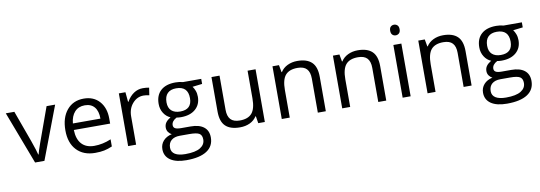

<svg xmlns="http://www.w3.org/2000/svg" viewBox="-68 -1207 5399 1920"><g transform="rotate(-10 2632.0 -247.0)"><path d="M203.1 0 0 -535.2H86.9L202.1 -217.8Q241.2 -106.4 248 -73.2H252Q257.3 -99.1 285.9 -180.4Q314.5 -261.7 414.1 -535.2H501L297.9 0Z M813 9.8Q694.3 9.8 625.7 -62.5Q557.1 -134.8 557.1 -263.2Q557.1 -392.6 620.8 -468.8Q684.6 -544.9 792 -544.9Q892.6 -544.9 951.2 -478.8Q1009.8 -412.6 1009.8 -304.2V-252.9H641.1Q643.6 -158.7 688.7 -109.9Q733.9 -61 815.9 -61Q902.3 -61 986.8 -97.2V-24.9Q943.8 -6.3 905.5 1.7Q867.2 9.8 813 9.8ZM791 -477.1Q726.6 -477.1 688.2 -435.1Q649.9 -393.1 643.1 -318.8H922.9Q922.9 -395.5 888.7 -436.3Q854.5 -477.1 791 -477.1Z M1392.1 -544.9Q1427.7 -544.9 1456.1 -539.1L1444.8 -463.9Q1411.6 -471.2 1386.2 -471.2Q1321.3 -471.2 1275.1 -418.5Q1229 -365.7 1229 -287.1V0H1147.9V-535.2H1214.8L1224.1 -436H1228Q1257.8 -488.3 1299.8 -516.6Q1341.8 -544.9 1392.1 -544.9Z M1984.4 -535.2V-483.9L1885.3 -472.2Q1898.9 -455.1 1909.7 -427.5Q1920.4 -399.9 1920.4 -365.2Q1920.4 -286.6 1866.7 -239.7Q1813 -192.9 1719.2 -192.9Q1695.3 -192.9 1674.3 -196.8Q1622.6 -169.4 1622.6 -127.9Q1622.6 -106 1640.6 -95.5Q1658.7 -85 1702.6 -85H1797.4Q1884.3 -85 1930.9 -48.3Q1977.5 -11.7 1977.5 58.1Q1977.5 147 1906.2 193.6Q1835 240.2 1698.2 240.2Q1593.3 240.2 1536.4 201.2Q1479.5 162.1 1479.5 90.8Q1479.5 42 1510.7 6.3Q1542 -29.3 1598.6 -42Q1578.1 -51.3 1564.2 -70.8Q1550.3 -90.3 1550.3 -116.2Q1550.3 -145.5 1565.9 -167.5Q1581.5 -189.5 1615.2 -210Q1573.7 -227.1 1547.6 -268.1Q1521.5 -309.1 1521.5 -361.8Q1521.5 -449.7 1574.2 -497.3Q1627 -544.9 1723.6 -544.9Q1765.6 -544.9 1799.3 -535.2ZM1557.6 89.8Q1557.6 133.3 1594.2 155.8Q1630.9 178.2 1699.2 178.2Q1801.3 178.2 1850.3 147.7Q1899.4 117.2 1899.4 64.9Q1899.4 21.5 1872.6 4.6Q1845.7 -12.2 1771.5 -12.2H1674.3Q1619.1 -12.2 1588.4 14.2Q1557.6 40.5 1557.6 89.8ZM1601.6 -363.8Q1601.6 -307.6 1633.3 -278.8Q1665 -250 1721.7 -250Q1840.3 -250 1840.3 -365.2Q1840.3 -485.8 1720.2 -485.8Q1663.1 -485.8 1632.3 -455.1Q1601.6 -424.3 1601.6 -363.8Z M2170.4 -535.2V-188Q2170.4 -122.6 2200.2 -90.3Q2230 -58.1 2293.5 -58.1Q2377.4 -58.1 2416.3 -104Q2455.1 -149.9 2455.1 -253.9V-535.2H2536.1V0H2469.2L2457.5 -71.8H2453.1Q2428.2 -32.2 2384 -11.2Q2339.8 9.8 2283.2 9.8Q2185.5 9.8 2137 -36.6Q2088.4 -83 2088.4 -185.1V-535.2Z M3074.2 0V-346.2Q3074.2 -411.6 3044.4 -443.8Q3014.6 -476.1 2951.2 -476.1Q2867.2 -476.1 2828.1 -430.7Q2789.1 -385.3 2789.1 -280.8V0H2708V-535.2H2773.9L2787.1 -461.9H2791Q2815.9 -501.5 2860.8 -523.2Q2905.8 -544.9 2960.9 -544.9Q3057.6 -544.9 3106.4 -498.3Q3155.3 -451.7 3155.3 -349.1V0Z M3688 0V-346.2Q3688 -411.6 3658.2 -443.8Q3628.4 -476.1 3564.9 -476.1Q3481 -476.1 3441.9 -430.7Q3402.8 -385.3 3402.8 -280.8V0H3321.8V-535.2H3387.7L3400.9 -461.9H3404.8Q3429.7 -501.5 3474.6 -523.2Q3519.5 -544.9 3574.7 -544.9Q3671.4 -544.9 3720.2 -498.3Q3769 -451.7 3769 -349.1V0Z M4016.6 0H3935.5V-535.2H4016.6ZM3928.7 -680.2Q3928.7 -708 3942.4 -720.9Q3956.1 -733.9 3976.6 -733.9Q3996.1 -733.9 4010.3 -720.7Q4024.4 -707.5 4024.4 -680.2Q4024.4 -652.8 4010.3 -639.4Q3996.1 -626 3976.6 -626Q3956.1 -626 3942.4 -639.4Q3928.7 -652.8 3928.7 -680.2Z M4554.7 0V-346.2Q4554.7 -411.6 4524.9 -443.8Q4495.1 -476.1 4431.6 -476.1Q4347.7 -476.1 4308.6 -430.7Q4269.5 -385.3 4269.5 -280.8V0H4188.5V-535.2H4254.4L4267.6 -461.9H4271.5Q4296.4 -501.5 4341.3 -523.2Q4386.2 -544.9 4441.4 -544.9Q4538.1 -544.9 4586.9 -498.3Q4635.7 -451.7 4635.7 -349.1V0Z M5240.2 -535.2V-483.9L5141.1 -472.2Q5154.8 -455.1 5165.5 -427.5Q5176.3 -399.9 5176.3 -365.2Q5176.3 -286.6 5122.6 -239.7Q5068.8 -192.9 4975.1 -192.9Q4951.2 -192.9 4930.2 -196.8Q4878.4 -169.4 4878.4 -127.9Q4878.4 -106 4896.5 -95.5Q4914.6 -85 4958.5 -85H5053.2Q5140.1 -85 5186.8 -48.3Q5233.4 -11.7 5233.4 58.1Q5233.4 147 5162.1 193.6Q5090.8 240.2 4954.1 240.2Q4849.1 240.2 4792.2 201.2Q4735.4 162.1 4735.4 90.8Q4735.4 42 4766.6 6.3Q4797.9 -29.3 4854.5 -42Q4834 -51.3 4820.1 -70.8Q4806.2 -90.3 4806.2 -116.2Q4806.2 -145.5 4821.8 -167.5Q4837.4 -189.5 4871.1 -210Q4829.6 -227.1 4803.5 -268.1Q4777.3 -309.1 4777.3 -361.8Q4777.3 -449.7 4830.1 -497.3Q4882.8 -544.9 4979.5 -544.9Q5021.5 -544.9 5055.2 -535.2ZM4813.5 89.8Q4813.5 133.3 4850.1 155.8Q4886.7 178.2 4955.1 178.2Q5057.1 178.2 5106.2 147.7Q5155.3 117.2 5155.3 64.9Q5155.3 21.5 5128.4 4.6Q5101.6 -12.2 5027.3 -12.2H4930.2Q4875 -12.2 4844.2 14.2Q4813.5 40.5 4813.5 89.8ZM4857.4 -363.8Q4857.4 -307.6 4889.2 -278.8Q4920.9 -250 4977.5 -250Q5096.2 -250 5096.2 -365.2Q5096.2 -485.8 4976.1 -485.8Q4918.9 -485.8 4888.2 -455.1Q4857.4 -424.3 4857.4 -363.8Z"/></g></svg>

Font: f0_4961  
Style: Regular
Weight: 400
Foundry: Ascender Corporation
Version: Version 1.10